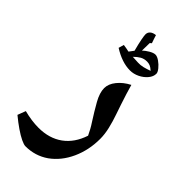

<svg xmlns="http://www.w3.org/2000/svg" viewBox="-297 -691 938 938"><g transform="rotate(45 171.5 -222.5)"><path d="M102 195Q91 195 70 185Q49 175 22 156.5Q-5 138 -34 114L-18 72Q9 79 34.5 82.5Q60 86 83 86Q157 86 208 49Q259 12 282 -58Q275 -73 266.5 -88.5Q258 -104 248 -119Q219 -164 196 -205Q173 -246 173 -278Q173 -307 196 -335.5Q219 -364 256 -383Q262 -362 270.5 -334Q279 -306 288.5 -278.5Q298 -251 305 -230Q318 -193 326.5 -157Q335 -121 335 -89Q335 -11 305 54.5Q275 120 222 158Q169 195 102 195ZM201 -428Q146 -428 84 -467L92 -495Q102 -494 111.5 -492Q121 -490 131 -488L149 -512Q139 -550 134.5 -573.5Q130 -597 130 -606Q130 -620 140 -629Q150 -638 169 -640Q172 -630 175.5 -619.5Q179 -609 183 -598L175 -591L174 -538Q185 -549 203.5 -560Q222 -571 235 -571Q247 -571 263.5 -559.5Q280 -548 292 -533Q304 -518 304 -508Q304 -488 288.5 -469.5Q273 -451 249.5 -439.5Q226 -428 201 -428ZM202 -483Q219 -482 237 -486.5Q255 -491 274 -498Q261 -510 251 -514Q241 -518 230 -518Q210 -518 195 -509.5Q180 -501 164 -485Z"/></g></svg>

Font: Noto Naskh Arabic
Style: Bold
Weight: 700
Designer: Monotype Design Team, David Williams, Mohamad Dakak and Nizar Qandah
Foundry: Monotype Imaging Inc.
Version: Version 2.016